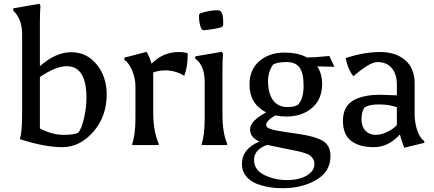

<svg xmlns="http://www.w3.org/2000/svg" viewBox="-20 -767 2292 1015"><path d="M191 -88Q257 -54 315 -54Q373 -54 394 -66Q411 -86 424 -142Q437 -198 437 -250Q437 -417 333 -417Q275 -417 191 -360ZM191 -654V-417Q274 -491 356.5 -491Q439 -491 491.5 -426Q544 -361 544 -268Q544 -151 473 -70Q402 11 309.5 11Q217 11 86 -31V-37Q97 -67 97 -174V-587Q97 -666 50 -711V-723L188 -747L194 -737Q191 -708 191 -654Z M926 -492Q957 -492 972 -485Q972 -479 972 -473Q972 -414 954 -366Q909 -395 852 -395Q821 -395 790 -384V-170Q790 -73 819 -7V0H679V-7Q696 -57 696 -140V-310Q696 -353 678.5 -394.5Q661 -436 638 -450L637 -462L755 -493Q771 -466 781 -430Q841 -492 926 -492Z M1062 -139V-333Q1062 -422 1012 -457V-469L1153 -493L1159 -483Q1156 -454 1156 -400V-164Q1156 -64 1181 -7V0H1046V-7Q1062 -54 1062 -139ZM1146 -708Q1160 -696 1160 -650Q1160 -639 1159 -630L1151 -623Q1111 -612 1056 -607L1047 -611Q1032 -637 1032 -680Q1032 -685 1032 -690L1040 -697Q1088 -713 1132 -713Q1137 -713 1146 -708Z M1558 -59Q1647 -46 1687 -22Q1727 2 1727 59Q1727 140 1652 184Q1577 228 1473 228Q1398 228 1336 204Q1301 190 1280 163.5Q1259 137 1259 99Q1259 20 1352 -19Q1302 -40 1302 -83.5Q1302 -127 1387 -173Q1299 -218 1299 -320Q1299 -400 1352 -444.5Q1405 -489 1481 -489Q1557 -489 1603 -463Q1639 -463 1721 -471L1748 -414L1657 -416Q1683 -377 1683 -324Q1683 -243 1630 -197Q1577 -151 1493 -151Q1463 -151 1436 -157Q1415 -146 1401 -132Q1387 -118 1387 -109.5Q1387 -101 1391 -96Q1395 -91 1405 -87Q1415 -83 1425 -80.5Q1435 -78 1452.5 -75Q1470 -72 1483.5 -70Q1497 -68 1520 -64.5Q1543 -61 1558 -59ZM1392 -1Q1323 24 1323 78Q1323 132 1378 158.5Q1433 185 1497 185Q1575 185 1617 150Q1642 130 1642 99Q1642 73 1619 55Q1599 39 1504 22Q1484 18 1443.5 9.5Q1403 1 1392 -1ZM1412 -257Q1438 -201 1499 -201Q1541 -201 1557 -215Q1585 -247 1585 -313.5Q1585 -380 1564 -409.5Q1543 -439 1495 -439Q1447 -439 1424 -426Q1397 -389 1397 -338.5Q1397 -288 1412 -257Z M2078 -200Q2037 -215 1983.5 -215Q1930 -215 1906 -198Q1891 -175 1891 -136.5Q1891 -98 1912 -76Q1933 -54 1964.5 -54Q1996 -54 2029 -70.5Q2062 -87 2078 -106ZM2094 -56Q2033 11 1956.5 11Q1880 11 1836.5 -22Q1793 -55 1793 -128.5Q1793 -202 1844.5 -234Q1896 -266 1990 -266L2078 -263V-320Q2078 -373 2052 -406Q2026 -439 1973 -439Q1934 -438 1848 -364Q1819 -401 1807 -460Q1906 -492 1989 -492Q2072 -492 2122 -449Q2172 -406 2172 -327V-159Q2173 -114 2186.5 -75.5Q2200 -37 2222 -22L2224 -12L2117 14Q2104 -18 2094 -56Z"/></svg>

Font: Asul
Style: Regular
Weight: 400
Designer: Mariela Monsalve
Foundry: Mariela Monsalve
Version: Version 1.002